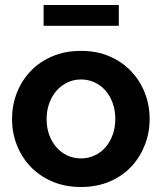

<svg xmlns="http://www.w3.org/2000/svg" viewBox="-20 -736 646 766"><path d="M154 -633V-716H454V-633ZM303 10Q239 10 188 -12Q137 -34 101.5 -71.5Q66 -109 47 -158Q28 -207 28 -261Q28 -316 47 -365Q66 -414 101.5 -451.5Q137 -489 188 -511Q239 -533 303 -533Q367 -533 417.5 -511Q468 -489 503.5 -451.5Q539 -414 558 -365Q577 -316 577 -261Q577 -207 558 -158Q539 -109 504 -71.5Q469 -34 418 -12Q367 10 303 10ZM166 -261Q166 -226 176.5 -197.5Q187 -169 205.5 -148Q224 -127 249 -115.5Q274 -104 303 -104Q332 -104 357 -115.5Q382 -127 400.5 -148Q419 -169 429.5 -198Q440 -227 440 -262Q440 -296 429.5 -325Q419 -354 400.5 -375Q382 -396 357 -407.5Q332 -419 303 -419Q274 -419 249 -407Q224 -395 205.5 -374Q187 -353 176.5 -324Q166 -295 166 -261Z"/></svg>

Font: PTCRaleway
Style: Bold
Weight: 700
Designer: Matt McInerney, Pablo Impallari, Rodrigo Fuenzalida
Foundry: Matt McInerney, Pablo Impallari, Rodrigo Fuenzalida
Version: Version 3.000g; ttfautohint (v1.5) -l 8 -r 28 -G 28 -x 14 -D